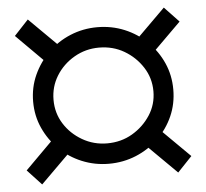

<svg xmlns="http://www.w3.org/2000/svg" viewBox="-48 -688 796 741"><g transform="rotate(-5 350.0 -317.5)"><path d="M146 -463 31 -578 86 -637 202 -522ZM86 2 31 -57 146 -172 202 -113ZM613 2 497 -113 553 -172 669 -57ZM553 -463 497 -522 613 -637 669 -578ZM350 -55Q295 -55 245.5 -75.5Q196 -96 159 -132.5Q122 -169 100.5 -216.5Q79 -264 79 -319Q79 -374 100.5 -421.5Q122 -469 159 -506Q196 -543 245.5 -563.5Q295 -584 350 -584Q406 -584 455.5 -563.5Q505 -543 542.5 -506Q580 -469 601 -421.5Q622 -374 622 -319Q622 -264 601 -216.5Q580 -169 542.5 -132.5Q505 -96 455.5 -75.5Q406 -55 350 -55ZM350 -134Q404 -134 447.5 -159.5Q491 -185 518 -226.5Q545 -268 545 -319Q545 -370 518 -412Q491 -454 447.5 -479.5Q404 -505 350 -505Q298 -505 254 -479.5Q210 -454 184 -412Q158 -370 158 -319Q158 -268 184 -226.5Q210 -185 254 -159.5Q298 -134 350 -134Z"/></g></svg>

Font: MOST Montserrat Medium
Style: Regular
Weight: 500
Designer: Julieta Ulanovsky
Foundry: Julieta Ulanovsky
Version: Version 8.000;March 11, 2024;FontCreator 15.0.0.2926 64-bit